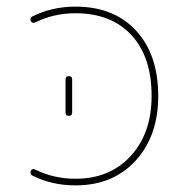

<svg xmlns="http://www.w3.org/2000/svg" viewBox="-20 -550 543 580"><path d="M198 -210Q198 -200 188 -200Q178 -200 178 -210V-310Q178 -320 188 -320Q198 -320 198 -310ZM86 -482Q78 -479 73 -486Q71 -490 72.5 -494Q74 -498 77 -500Q137 -530 208 -530Q324 -530 391 -457.5Q458 -385 458 -260Q458 -139 389.5 -64.5Q321 10 208 10Q136 10 77 -20Q74 -22 72.5 -26Q71 -30 73 -34Q77 -42 86 -38Q142 -10 208 -10Q312 -10 375 -79Q438 -148 438 -260Q438 -378 377 -444Q316 -510 208 -510Q142 -510 86 -482Z"/></svg>

Font: Rounded Mplus 1c Thin
Style: Regular
Weight: 250
Version: Version 1.059.20150529